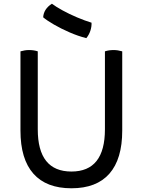

<svg xmlns="http://www.w3.org/2000/svg" viewBox="-20 -998 767 1032"><path d="M364 14Q229 14 159.5 -64.5Q90 -143 90 -296V-722Q114 -729 136 -729Q162 -729 183 -722V-303Q183 -76 364 -76Q544 -76 544 -303V-722Q565 -729 591 -729Q613 -729 637 -722V-296Q637 -143 568 -64.5Q499 14 364 14ZM444 -793Q400 -804 354 -824Q308 -844 270 -866Q232 -888 212 -905Q215 -950 259 -978Q280 -962 316.5 -942Q353 -922 394.5 -904.5Q436 -887 472 -876Q473 -854 465.5 -832Q458 -810 444 -793Z"/></svg>

Font: Borel
Style: Regular
Weight: 400
Designer: Rosalie Wagner
Foundry: ANRT
Version: Version 1.007; ttfautohint (v1.8.4.7-5d5b)